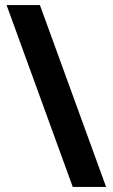

<svg xmlns="http://www.w3.org/2000/svg" viewBox="-20 -740 446 760"><path d="M400 0 138 -720H6L268 0Z"/></svg>

Font: Aspekta 650
Style: Regular
Weight: 650
Designer: Ivo Dolenc
Version: Version 2.000